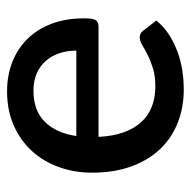

<svg xmlns="http://www.w3.org/2000/svg" viewBox="-18 -540 566 571"><g transform="rotate(90 265.5 -255.0)"><path d="M131 -198.5Q131 -171.5 138.8 -148.2Q146.5 -125 161.5 -107.8Q176.5 -90.5 198.8 -80.8Q221 -71 250 -71Q309 -71 342.5 -104.5Q376 -138 385 -198.5ZM41.5 -436.5Q60 -459 84.2 -474.5Q108.5 -490 135.5 -499.8Q162.5 -509.5 191 -513.8Q219.5 -518 247 -518Q300 -518 345.2 -500.2Q390.5 -482.5 423.5 -448Q456.5 -413.5 475.2 -362.5Q494 -311.5 494 -245Q494 -192.5 477.2 -146.2Q460.5 -100 429.2 -66Q398 -32 353.2 -12.2Q308.5 7.5 252 7.5Q205 7.5 165.2 -8Q125.5 -23.5 96.5 -52.8Q67.5 -82 51.2 -124.8Q35 -167.5 35 -222.5Q35 -247 40.2 -255.8Q45.5 -264.5 60 -264.5H387.5Q385.5 -307.5 374 -339.2Q362.5 -371 343.2 -392Q324 -413 297.2 -423.2Q270.5 -433.5 237.5 -433.5Q206 -433.5 183 -426.2Q160 -419 143 -410.2Q126 -401.5 114 -394.2Q102 -387 92 -387Q79.5 -387 72 -397Z"/></g></svg>

Font: Lato 2
Style: Regular
Weight: 600
Designer: Lukasz Dziedzic with Adam Twardoch and Botio Nikoltchev
Foundry: tyPoland Lukasz Dziedzic
Version: Version 2.015; 2015-08-06; http://www.latofonts.com/